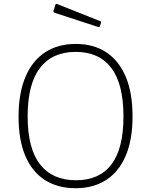

<svg xmlns="http://www.w3.org/2000/svg" viewBox="-20 -984 798 1014"><path d="M379 10Q285 10 217.5 -33Q150 -76 114 -160Q78 -244 78 -367Q78 -492 114.5 -578Q151 -664 218.5 -708Q286 -752 380 -752Q474 -752 541 -708Q608 -664 644 -579Q680 -494 680 -369Q680 -246 644 -161.5Q608 -77 540.5 -33.5Q473 10 379 10ZM381 -32Q505 -32 568.5 -115.5Q632 -199 632 -369Q632 -541 567.5 -625.5Q503 -710 380 -710Q256 -710 191 -625Q126 -540 126 -369Q126 -200 191.5 -116Q257 -32 381 -32ZM273 -960Q275 -965 281 -963L510 -872Q516 -870 513 -862L508 -847Q507 -843 504.5 -842Q502 -841 497 -842L270 -916Q260 -920 263 -928Z"/></svg>

Font: Libre Franklin Thin
Style: Regular
Weight: 100
Designer: Pablo Impallari, Rodrigo Fuenzalida, Nhung Nguyen
Foundry: Impallari Type
Version: Version 3.000